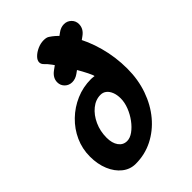

<svg xmlns="http://www.w3.org/2000/svg" viewBox="-258 -1021 1146 1146"><g transform="rotate(-45 314.5 -448.5)"><path d="M196 6.5Q149.5 6.5 112.5 -22.8Q75.5 -52 54.2 -102.8Q33 -153.5 33 -217.5Q33 -283 59.2 -341.2Q85.5 -399.5 131.8 -444.2Q178 -489 237.8 -514.8Q297.5 -540.5 364.5 -540.5Q369 -540.5 375.2 -540Q381.5 -539.5 392.5 -538Q392.5 -542 388.2 -552.5Q384 -563 377 -577Q361.5 -608 341.2 -642.5Q321 -677 300 -709.2Q279 -741.5 261 -765.8Q243 -790 231.5 -800Q216.5 -813.5 216.5 -829.5Q216.5 -847 233.8 -864.2Q251 -881.5 277 -893Q303 -904.5 329 -904.5Q354 -904.5 366.5 -895Q424 -857 468 -785Q512 -713 537.2 -621Q562.5 -529 562.5 -431Q562.5 -339 534.5 -259.2Q506.5 -179.5 456.5 -120Q406.5 -60.5 340 -27Q273.5 6.5 196 6.5ZM256 -126Q281 -126 307.8 -145.2Q334.5 -164.5 357.5 -195.5Q380.5 -226.5 394.8 -263Q409 -299.5 409 -333.5Q409 -363.5 400 -386.2Q391 -409 375.2 -421.5Q359.5 -434 338 -434Q297 -434 261.5 -405.2Q226 -376.5 204.5 -329.2Q183 -282 183 -227Q183 -181 202.8 -153.5Q222.5 -126 256 -126ZM273 -606Q246 -606 227.2 -624.2Q208.5 -642.5 208.5 -669Q208.5 -706.5 245.5 -733.5L430 -867.5Q455 -886.5 482.5 -886.5Q509 -886.5 527.8 -868.2Q546.5 -850 546.5 -823.5Q546.5 -784 510 -758L325 -624Q300 -606 273 -606Z"/></g></svg>

Font: Edu SA Hand Cursive
Style: Regular
Weight: 400
Designer: Tina and Corey Anderson, Eben Sorkin, Mirko Velimirovic
Foundry: Google for Education
Version: Version 2.000